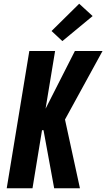

<svg xmlns="http://www.w3.org/2000/svg" viewBox="-20 -1008 569 1028"><path d="M16 0 137 -735H275L224 -426L381 -735H529L328 -368L408 0H270L215 -300L213 -311H205L154 0ZM314 -788 256 -842 404 -988 476 -922Z"/></svg>

Font: Iosevka Curly Heavy
Style: Italic
Weight: 900
Italic angle: -9°
Monospace: yes
Designer: Belleve Invis
Foundry: Belleve Invis
Version: Version 22.1.2; ttfautohint (v1.8.4)